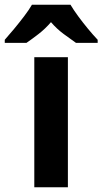

<svg xmlns="http://www.w3.org/2000/svg" viewBox="-72 -786 430 806"><path d="M213 0H72V-546H213ZM224 -766Q237 -744 256.5 -717.5Q276 -691 297.5 -665Q319 -639 338 -619V-606H247Q224 -622 195 -643.5Q166 -665 142 -693Q118 -665 89.5 -643Q61 -621 39 -606H-52V-619Q-35 -638 -13 -664.5Q9 -691 29.5 -718Q50 -745 62 -766Z"/></svg>

Font: Noto Sans Gujarati UI SemiCondensed
Style: Bold
Weight: 700
Width: 4
Designer: Jelle Bosma - Monotype Design Team, Universal Thirst
Foundry: Monotype Imaging Inc.
Version: Version 2.106; ttfautohint (v1.8.4.7-5d5b)